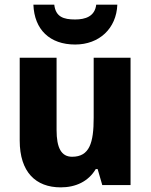

<svg xmlns="http://www.w3.org/2000/svg" viewBox="-20 -798 650 828"><path d="M486 -778H395C389 -727 348 -714 304 -714C254 -714 220 -725 214 -778H124C128 -670 195 -606 304 -606C408 -606 482 -675 486 -778ZM543 -549H384V-290C384 -182 366 -122 291 -122C244 -122 224 -161 224 -237V-549H65V-192C65 -56 134 10 242 10C306 10 361 -15 393 -69H401L421 0H543Z"/></svg>

Font: Noto Sans Gurmukhi UI SemiCondensed ExtraBold
Style: Regular
Weight: 800
Width: 4
Designer: Jelle Bosma - Monotype Design Team
Foundry: Monotype Imaging Inc.
Version: Version 2.004